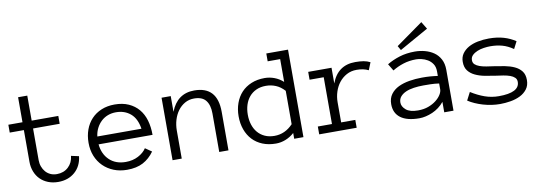

<svg xmlns="http://www.w3.org/2000/svg" viewBox="-53 -1016 3927 1377"><g transform="rotate(-10 1910.5 -327.5)"><path d="M460 -145Q452.1 -73.2 403.6 -31Q355 11.2 282.2 11.2Q242.2 11.2 209 -2Q175.8 -15.1 152.3 -38.6Q128.9 -62 116 -95Q103 -127.9 103 -167V-397.9H0V-455.1H103V-637.2H169.9V-455.1H363.8V-397.9H169.9V-167Q169.9 -142.1 178 -120.1Q186 -98.1 200.4 -81.5Q214.8 -64.9 235.4 -55.4Q255.9 -45.9 282.2 -45.9Q332 -45.9 365.5 -76.9Q398.9 -107.9 403.8 -157.2Z M612.8 -204.1Q620.1 -131.8 665.5 -88.9Q710.9 -45.9 783.7 -45.9Q835 -45.9 875 -66.9Q915 -87.9 935.1 -119.1L981.9 -86.9Q947.8 -39.1 900.4 -13.9Q853 11.2 783.7 11.2Q731 11.2 687 -6.3Q643.1 -23.9 611.1 -55.4Q579.1 -86.9 561.5 -130.4Q543.9 -173.8 543.9 -227.1Q543.9 -278.8 559.8 -322.5Q575.7 -366.2 605.7 -398.2Q635.7 -430.2 678.7 -448Q721.7 -465.8 774.9 -465.8Q833 -465.8 876.5 -446.3Q919.9 -426.8 949 -392.3Q978 -357.9 991.9 -310.1Q1005.9 -262.2 1005.9 -204.1ZM935.1 -261.2Q923.8 -335.9 880.9 -372.6Q837.9 -409.2 774.9 -409.2Q742.7 -409.2 715.3 -398.7Q688 -388.2 667 -368.7Q646 -349.1 631.8 -321.5Q617.7 -293.9 613.8 -261.2Z M1522.9 0H1455.6V-280.8Q1455.6 -341.8 1429.2 -375.5Q1402.8 -409.2 1343.8 -409.2Q1306.6 -409.2 1276.6 -392.1Q1246.6 -375 1225.6 -346.4Q1204.6 -317.9 1193.6 -281Q1182.6 -244.1 1182.6 -204.1V0H1115.7V-455.1H1182.6V-340.8Q1231 -465.8 1355 -465.8Q1522.9 -465.8 1522.9 -280.8Z M2068.8 0H2001.5V-42Q1972.7 -16.1 1938.2 -2.4Q1903.8 11.2 1867.7 11.2Q1813.5 11.2 1770.5 -6.3Q1727.5 -23.9 1698 -55.4Q1668.5 -86.9 1652.6 -130.9Q1636.7 -174.8 1636.7 -227.1Q1636.7 -278.8 1652.6 -323Q1668.5 -367.2 1698 -398.7Q1727.5 -430.2 1770.5 -448Q1813.5 -465.8 1867.7 -465.8Q1903.8 -465.8 1938.2 -452.9Q1972.7 -439.9 2001.5 -414.1V-580.1H1910.6V-637.2H2068.8ZM2001.5 -349.1Q1972.7 -380.9 1938.7 -395Q1904.8 -409.2 1866.7 -409.2Q1826.7 -409.2 1796.1 -395Q1765.6 -380.9 1745.1 -356.4Q1724.6 -332 1714.1 -299.1Q1703.6 -266.1 1703.6 -227.1Q1703.6 -188 1714.1 -155Q1724.6 -122.1 1745.1 -97.7Q1765.6 -73.2 1796.1 -59.1Q1826.7 -44.9 1866.7 -44.9Q1943.8 -44.9 2001.5 -106Z M2613.8 -391.1Q2577.6 -409.2 2527.8 -409.2Q2486.8 -409.2 2454.6 -391.6Q2422.4 -374 2399.9 -345.5Q2377.4 -316.9 2365.5 -280Q2353.5 -243.2 2353.5 -204.1V-57.1H2456.5V0H2183.6V-57.1H2286.6V-397.9H2183.6V-455.1H2353.5V-340.8Q2399.4 -465.8 2527.8 -465.8Q2562.5 -465.8 2588.1 -461.4Q2613.8 -457 2635.7 -445.8Z M2729.5 -123Q2729.5 -166 2751 -195.1Q2772.5 -224.1 2807.4 -241Q2842.3 -257.8 2887.5 -265.4Q2932.6 -272.9 2979.5 -272.9Q2997.6 -272.9 3012 -272.5Q3026.4 -272 3039.3 -271Q3052.2 -270 3065.4 -268.6Q3078.6 -267.1 3094.2 -265.1V-297.9Q3094.2 -331.1 3079.8 -352.5Q3065.4 -374 3044.4 -386.5Q3023.4 -398.9 3000.5 -404.1Q2977.5 -409.2 2961.4 -409.2Q2910.6 -409.2 2867.7 -395.5Q2824.7 -381.8 2787.6 -358.9L2757.3 -409.2Q2798.3 -434.1 2849.4 -450Q2900.4 -465.8 2961.4 -465.8Q2998.5 -465.8 3034.4 -456.3Q3070.3 -446.8 3098.9 -427Q3127.4 -407.2 3144.5 -375Q3161.6 -342.8 3161.6 -297.9V0H3094.2V-76.2Q3076.7 -54.2 3054.4 -37.6Q3032.2 -21 3007.8 -10.5Q2983.4 0 2959 5.6Q2934.6 11.2 2912.6 11.2Q2822.3 11.2 2775.9 -23.4Q2729.5 -58.1 2729.5 -123ZM2912.6 -45.9Q2954.6 -45.9 2988 -58.3Q3021.5 -70.8 3044.9 -89.4Q3068.4 -107.9 3081.3 -128.9Q3094.2 -149.9 3094.2 -167V-210Q3061.5 -214.8 3031.5 -215.3Q3001.5 -215.8 2979.5 -215.8Q2943.4 -215.8 2909.9 -210.9Q2876.5 -206.1 2851.6 -195.1Q2826.7 -184.1 2811.5 -166.5Q2796.4 -148.9 2796.4 -123Q2796.4 -94.2 2824.5 -70.1Q2852.5 -45.9 2912.6 -45.9ZM3076.7 -612.3 2865.7 -493.7 2847.7 -525.4 3044.4 -665.5Z M3718.3 -126Q3718.3 -85.9 3698.2 -59.6Q3678.2 -33.2 3646.7 -17.6Q3615.2 -2 3576.4 4.6Q3537.6 11.2 3500.5 11.2Q3438.5 11.2 3377 -6.8Q3315.4 -24.9 3270.5 -54.2L3300.3 -111.8Q3350.6 -80.1 3399.4 -63Q3448.2 -45.9 3500.5 -45.9Q3651.4 -45.9 3651.4 -124Q3651.4 -143.1 3638.9 -155Q3626.5 -167 3605.5 -174.6Q3584.5 -182.1 3557.4 -186.5Q3530.3 -190.9 3500.5 -194.8Q3462.4 -200.2 3424.8 -207.5Q3387.2 -214.8 3356.2 -229.5Q3325.2 -244.1 3306.4 -268.6Q3287.6 -293 3287.6 -333Q3287.6 -367.2 3304.9 -392.1Q3322.3 -417 3351.3 -433.6Q3380.4 -450.2 3419.4 -458Q3458.5 -465.8 3500.5 -465.8Q3560.5 -465.8 3607.9 -451.9Q3655.3 -438 3693.4 -412.1L3666.5 -359.9Q3627.4 -387.2 3587.4 -398.2Q3547.4 -409.2 3500.5 -409.2Q3479.5 -409.2 3453.9 -405.5Q3428.2 -401.9 3406.2 -392.8Q3384.3 -383.8 3369.4 -369.4Q3354.5 -355 3354.5 -333Q3354.5 -314 3366.9 -302.5Q3379.4 -291 3400.4 -283.4Q3421.4 -275.9 3448.5 -271.5Q3475.6 -267.1 3505.4 -263.2Q3542.5 -257.8 3580.3 -250.5Q3618.2 -243.2 3649.2 -229Q3680.2 -214.8 3699.2 -190.4Q3718.3 -166 3718.3 -126Z"/></g></svg>

Font: Anonymous Pro
Style: Regular
Weight: 400
Monospace: yes
Designer: Mark Simonson
Version: Version 1.002